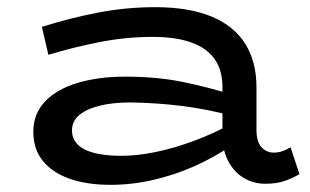

<svg xmlns="http://www.w3.org/2000/svg" viewBox="-20 -503 866 536"><path d="M721 10Q687 10 660 -6.5Q633 -23 617 -53.5Q601 -84 601 -125V-259Q601 -308 578.5 -339Q556 -370 512.5 -385Q469 -400 407 -400Q333 -400 260.5 -386Q188 -372 115 -350L97 -428Q176 -453 254.5 -468Q333 -483 413 -483Q507 -483 570 -457Q633 -431 664.5 -381Q696 -331 696 -259V-141Q696 -107 710 -92Q724 -77 744 -77Q758 -77 770 -81.5Q782 -86 791 -92L816 -17Q800 -7 776.5 1.5Q753 10 721 10ZM288 13Q223 13 174.5 -4Q126 -21 99.5 -54Q73 -87 73 -135Q73 -186 106.5 -220.5Q140 -255 198 -272Q256 -289 329 -289Q419 -289 491.5 -274Q564 -259 627 -239V-180Q555 -199 485.5 -207.5Q416 -216 345 -217Q295 -217 258.5 -208Q222 -199 201.5 -182Q181 -165 181 -139Q181 -115 197.5 -99Q214 -83 245 -75.5Q276 -68 318 -68Q363 -68 414 -78.5Q465 -89 519.5 -109Q574 -129 627 -158L625 -96Q577 -63 521.5 -38.5Q466 -14 407 -0.5Q348 13 288 13Z"/></svg>

Font: BioRhyme SemiExpanded
Style: Regular
Weight: 400
Width: 6
Designer: Aoife Mooney
Foundry: Aoife Mooney Type
Version: Version 1.600;gftools[0.9.33]